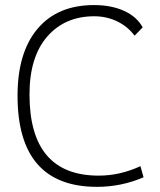

<svg xmlns="http://www.w3.org/2000/svg" viewBox="-20 -723 626 753"><path d="M360.4 9.8Q48.8 9.8 48.8 -347.7Q48.8 -517.1 127.2 -610.1Q205.6 -703.1 348.6 -703.1Q416.5 -703.1 466.6 -680.4Q516.6 -657.7 539.6 -615.7L507.8 -583Q481 -619.1 439.5 -639.2Q397.9 -659.2 349.6 -659.2Q234.4 -659.2 165 -579.3Q95.7 -499.5 95.7 -352.5Q95.7 -34.2 367.2 -34.2Q450.2 -34.2 530.8 -71.3L543 -27.8Q456.1 9.8 360.4 9.8Z"/></svg>

Font: Cascadia Code NF ExtraLight
Style: Regular
Weight: 200
Monospace: yes
Designer: Aaron Bell
Foundry: Saja Typeworks
Version: Version 2404.023; ttfautohint (v1.8.4)